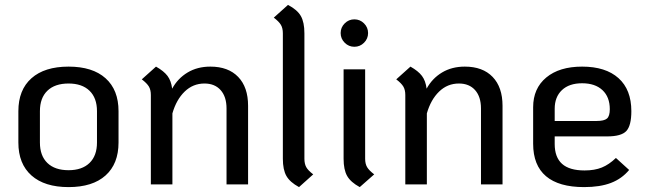

<svg xmlns="http://www.w3.org/2000/svg" viewBox="-20 -753 2638 784"><path d="M55 -171V-299Q55 -386 108.5 -433.5Q162 -481 260 -481Q358 -481 411 -433.5Q464 -386 464 -299V-171Q464 -84 411 -36.5Q358 11 260 11Q162 11 108.5 -36.5Q55 -84 55 -171ZM376 -171V-299Q376 -353 345.5 -382.5Q315 -412 260 -412Q204 -412 173.5 -382.5Q143 -353 143 -299V-171Q143 -117 173.5 -87.5Q204 -58 260 -58Q315 -58 345.5 -87.5Q376 -117 376 -171Z M993 -321V0H905V-310Q905 -358 881 -385Q857 -412 815 -412Q768 -412 734 -379Q700 -346 684 -290V0H596V-365Q596 -386 588 -399.5Q580 -413 559 -429L617 -481Q649 -463 664 -443Q679 -423 683 -391Q706 -433 746 -457Q786 -481 839 -481Q912 -481 952.5 -439Q993 -397 993 -321Z M1135 -105V-617Q1135 -638 1127 -651.5Q1119 -665 1098 -681L1156 -733Q1194 -713 1208.5 -687.5Q1223 -662 1223 -617V-105Q1223 -84 1230.5 -70.5Q1238 -57 1259 -41L1201 11Q1164 -9 1149.5 -34.5Q1135 -60 1135 -105Z M1371 -618Q1371 -641 1387.5 -657.5Q1404 -674 1427 -674Q1450 -674 1466.5 -657.5Q1483 -641 1483 -618Q1483 -595 1466.5 -578.5Q1450 -562 1427 -562Q1404 -562 1387.5 -578.5Q1371 -595 1371 -618ZM1383 -105V-470H1471V-105Q1471 -84 1479 -70.5Q1487 -57 1508 -41L1449 11Q1412 -9 1397.5 -34.5Q1383 -60 1383 -105Z M2032 -321V0H1944V-310Q1944 -358 1920 -385Q1896 -412 1854 -412Q1807 -412 1773 -379Q1739 -346 1723 -290V0H1635V-365Q1635 -386 1627 -399.5Q1619 -413 1598 -429L1656 -481Q1688 -463 1703 -443Q1718 -423 1722 -391Q1745 -433 1785 -457Q1825 -481 1878 -481Q1951 -481 1991.5 -439Q2032 -397 2032 -321Z M2495 -108 2549 -59Q2519 -23 2474.5 -6Q2430 11 2365 11Q2262 11 2209.5 -33.5Q2157 -78 2157 -166V-315Q2157 -392 2210.5 -436.5Q2264 -481 2357 -481Q2453 -481 2505.5 -434Q2558 -387 2558 -299Q2558 -240 2537.5 -218Q2517 -196 2459 -196H2245V-165Q2245 -111 2275 -84Q2305 -57 2367 -57Q2408 -57 2437.5 -69Q2467 -81 2495 -108ZM2245 -309V-259H2416Q2447 -259 2458.5 -269Q2470 -279 2470 -307Q2470 -357 2440 -385Q2410 -413 2357 -413Q2304 -413 2274.5 -385Q2245 -357 2245 -309Z"/></svg>

Font: KoHo Medium
Style: Regular
Weight: 500
Version: Version 1.000; ttfautohint (v1.6)